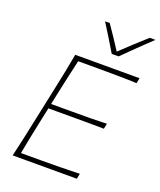

<svg xmlns="http://www.w3.org/2000/svg" viewBox="-172 -1075 983 1181"><g transform="rotate(20 319.0 -485.0)"><path d="M56 0Q70.5 -61 82.5 -117Q94.5 -173 108.5 -238.5L158 -472Q172.5 -539.5 183.8 -596Q195 -652.5 206 -713H627L620 -678Q567 -680.5 506.2 -681.2Q445.5 -682 363 -682H236.5Q224.5 -629.5 213.2 -579.5Q202 -529.5 190 -473L170 -378H309Q381 -378 433.2 -378.5Q485.5 -379 534 -381L527 -346Q475.5 -347 423.5 -347Q371.5 -347 301 -347H163.5L141 -241Q129 -184.5 118.8 -134Q108.5 -83.5 99 -31H231Q301 -31 363.2 -32Q425.5 -33 483 -35L476 0ZM415 -795Q390.5 -837 363 -881.2Q335.5 -925.5 308 -969L338 -970Q364 -932 389.2 -894.8Q414.5 -857.5 439 -818.5Q479 -857 518.8 -893.5Q558.5 -930 601 -968H638Q592.5 -924.5 548.2 -882Q504 -839.5 460 -795Z"/></g></svg>

Font: Commissioner Flair Thin
Style: Italic
Weight: 100
Italic angle: -12°
Designer: Kostas Bartsokas
Foundry: Kostas Bartsokas
Version: Version 1.000; ttfautohint (v1.8.3)